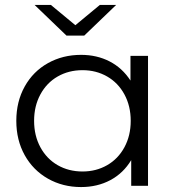

<svg xmlns="http://www.w3.org/2000/svg" viewBox="-20 -752 718 777"><path d="M579 -526V0H511V-104Q479 -51 426.5 -23Q374 5 308 5Q234 5 174 -29Q114 -63 80 -124Q46 -185 46 -263Q46 -341 80 -402Q114 -463 174 -496.5Q234 -530 308 -530Q372 -530 423.5 -503.5Q475 -477 508 -426V-526ZM509 -263Q509 -323 483.5 -370Q458 -417 413.5 -442.5Q369 -468 314 -468Q258 -468 213.5 -442.5Q169 -417 143.5 -370Q118 -323 118 -263Q118 -203 143.5 -156Q169 -109 213.5 -83.5Q258 -58 314 -58Q369 -58 413.5 -83.5Q458 -109 483.5 -156Q509 -203 509 -263ZM450 -732 321 -608H249L120 -732H186L285 -650L384 -732Z"/></svg>

Font: Idrija
Style: Regular
Weight: 400
Designer: Julieta Ulanovsky
Foundry: Julieta Ulanovsky
Version: Version 7.200